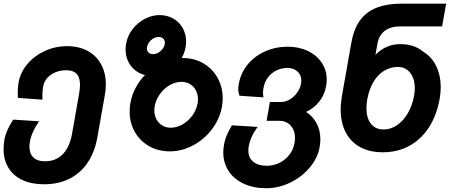

<svg xmlns="http://www.w3.org/2000/svg" viewBox="-24 -810 2446 1044"><path d="M-4.5 0Q-4.5 -24.5 0 -50.5Q4.5 -76 15.8 -101.5Q27 -127 47.5 -159.5L188.5 -150.5Q168 -121 155.8 -94Q143.5 -67 138.5 -39Q136 -24 136 -13Q136 25 157.5 46Q179 67 220 67Q279.5 67 317 28.8Q354.5 -9.5 367.5 -81L406.5 -303Q411 -328.5 411 -348.5Q411 -389 392.5 -408.5Q374 -428 336 -428Q304 -428 277 -416.8Q250 -405.5 232.5 -385.2Q215 -365 210.5 -339Q206.5 -316 206.5 -291Q206.5 -276.5 207 -268L73 -278L72.5 -308Q72.5 -336.5 77 -361.5Q87 -417 125 -462Q163 -507 220 -533Q277 -559 341 -559Q405.5 -559 453 -533Q500.5 -507 526 -459.8Q551.5 -412.5 551.5 -351Q551.5 -322.5 546.5 -295.5L505.5 -63.5Q491 18 452 75.2Q413 132.5 353 162.2Q293 192 215.5 192Q147 192 97.5 168.8Q48 145.5 21.8 102.2Q-4.5 59 -4.5 0Z M681 -203Q681 -228.5 685 -250Q692.5 -292.5 713 -331.5Q733.5 -370.5 764 -402Q716.5 -414 687.8 -451.8Q659 -489.5 659 -541Q659 -558.5 661.5 -571.5Q669 -614.5 696.2 -650.5Q723.5 -686.5 762.8 -707.2Q802 -728 843.5 -728Q885 -728 918 -709.2Q951 -690.5 969.5 -657.5Q988 -624.5 988 -584Q988 -569 985 -552.5Q980 -523.5 964 -494.5H969.5Q1032.5 -494.5 1082 -465.5Q1131.5 -436.5 1159.2 -386.2Q1187 -336 1187 -275.5Q1187 -255 1183 -230Q1171 -164 1129 -108Q1087 -52 1026 -19.5Q965 13 899.5 13Q836.5 13 786.8 -15.2Q737 -43.5 709 -92.8Q681 -142 681 -203ZM1050.5 -248.5Q1052.5 -258.5 1052.5 -270Q1052.5 -297 1041.2 -318.5Q1030 -340 1009.5 -352.5Q989 -365 963 -365Q930 -365 898.8 -347Q867.5 -329 845.5 -298.2Q823.5 -267.5 817 -232Q815 -217 815 -210.5Q815 -183.5 826.5 -161.8Q838 -140 858.2 -127.8Q878.5 -115.5 904 -115.5Q937 -115.5 968.5 -133.5Q1000 -151.5 1022 -182Q1044 -212.5 1050.5 -248.5ZM872 -571.5Q872.5 -574 872.5 -578Q872.5 -591.5 863.2 -600.2Q854 -609 839.5 -609Q816.5 -609 797.8 -592.2Q779 -575.5 775 -553Q774.5 -551 774.5 -547Q774.5 -533.5 783.8 -524.5Q793 -515.5 807.5 -515.5Q830 -515.5 849 -532.2Q868 -549 872 -571.5Z M1190 18Q1190 -0.5 1194 -23Q1198.5 -49 1207.8 -72Q1217 -95 1237 -128.5L1377 -120Q1337.5 -67.5 1328.5 -13Q1326.5 -2.5 1326.5 9Q1326.5 49 1354 70.2Q1381.5 91.5 1426.5 91.5Q1461 91.5 1493.2 76.5Q1525.5 61.5 1548 33.5Q1570.5 5.5 1577.5 -32Q1580 -48 1580 -59Q1580 -101 1556.8 -127Q1533.5 -153 1495.5 -153H1425.5L1443.5 -255.5H1504.5Q1528 -255.5 1551.2 -269Q1574.5 -282.5 1591.2 -305.5Q1608 -328.5 1613 -356Q1614.5 -363.5 1614.5 -371.5Q1614.5 -402 1593.5 -421.2Q1572.5 -440.5 1538.5 -440.5Q1506.5 -440.5 1479 -427Q1451.5 -413.5 1433 -389Q1414.5 -364.5 1409 -333Q1408.5 -331 1407.2 -322.5Q1406 -314 1406 -305Q1406 -293.5 1409 -280.5L1278 -289.5Q1277 -293.5 1274.2 -304.5Q1271.5 -315.5 1271.5 -327.5Q1271.5 -338 1274.5 -353.5Q1284.5 -412.5 1322 -458.5Q1359.5 -504.5 1416.8 -530.2Q1474 -556 1541 -556Q1602 -556 1650.2 -532.8Q1698.5 -509.5 1725.5 -468.8Q1752.5 -428 1752.5 -377Q1752.5 -361 1749.5 -343.5Q1741 -293.5 1711 -256.5Q1681 -219.5 1640 -201.5Q1676 -179 1697 -140.2Q1718 -101.5 1718 -52Q1718 -33 1714 -10Q1703.5 49.5 1660.2 101Q1617 152.5 1553.8 183Q1490.5 213.5 1423.5 213.5Q1354 213.5 1301 188.8Q1248 164 1219 119.8Q1190 75.5 1190 18Z M1828.5 -214.5Q1828.5 -248.5 1835.5 -289.5L1886.5 -578Q1906 -688.5 1972 -739.2Q2038 -790 2159 -790H2402L2380 -666.5H2151.5Q2099.5 -666.5 2068 -642.2Q2036.5 -618 2028.5 -573.5L2017.5 -512Q2074.5 -570 2152 -570Q2192.5 -570 2223 -559.5Q2253.5 -549 2278.5 -528Q2323.5 -501 2348 -450.2Q2372.5 -399.5 2372.5 -335Q2372.5 -307.5 2367 -274.5Q2351 -183.5 2308.5 -117.8Q2266 -52 2202 -17Q2138 18 2057.5 18Q1985.5 18 1934 -10.2Q1882.5 -38.5 1855.5 -90.8Q1828.5 -143 1828.5 -214.5ZM2227.5 -289Q2231.5 -312 2231.5 -330Q2231.5 -364.5 2220.2 -390.8Q2209 -417 2188.2 -431.5Q2167.5 -446 2140 -446Q2098 -446 2063.5 -424.5Q2029 -403 2005.8 -363.2Q1982.5 -323.5 1973 -269.5Q1968.5 -244 1968.5 -221.5Q1968.5 -168 1993 -137Q2017.5 -106 2062 -106Q2100 -106 2134.5 -129.2Q2169 -152.5 2193.5 -194.2Q2218 -236 2227.5 -289Z"/></svg>

Font: JuliaMono ExtraBoldItalic
Style: Regular
Weight: 800
Italic angle: -9°
Monospace: yes
Designer: cormullion
Foundry: corm
Version: Version 0.049; ttfautohint (v1.8.4)